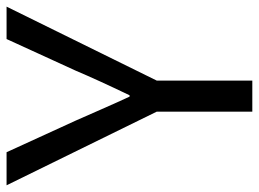

<svg xmlns="http://www.w3.org/2000/svg" viewBox="-121 -653 773 573"><g transform="rotate(-90 265.5 -366.5)"><path d="M218.8 0V-285.2L-1 -733.4H97.7L192.4 -526.4Q200.2 -508.8 224.6 -453.1Q249 -397.5 263.7 -366.2H267.6Q314.5 -463.9 340.8 -526.4L435.5 -733.4H532.2L311.5 -285.2V0Z"/></g></svg>

Font: GenYoGothic TW TTF Regular
Style: Regular
Weight: 400
Version: Version 1.300